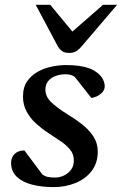

<svg xmlns="http://www.w3.org/2000/svg" viewBox="-20 -764 505 795"><path d="M202.1 10.7Q151.9 10.7 111.8 0.2Q71.8 -10.3 48.8 -32.7Q25.9 -55.2 25.9 -90.3Q25.9 -111.8 40.5 -126.5Q55.2 -141.1 81.1 -141.1L154.3 -43Q164.1 -34.7 176.3 -31.7Q188.5 -28.8 209 -28.8Q226.1 -28.8 244.1 -36.9Q262.2 -44.9 274.4 -61.5Q286.6 -78.1 285.6 -103.5Q284.7 -127.4 269.5 -145.5Q254.4 -163.6 231 -179.4Q207.5 -195.3 180.7 -212.9Q154.3 -230 130.1 -251.7Q106 -273.4 90.6 -301.3Q75.2 -329.1 75.2 -364.3Q75.2 -402.8 92.8 -428Q110.4 -453.1 137.7 -467.8Q165 -482.4 195.6 -488.5Q226.1 -494.6 252.4 -494.6Q334 -494.6 372.8 -469.7Q411.6 -444.8 413.6 -408.7Q414.1 -393.6 404.1 -382.3Q394 -371.1 380.6 -365Q367.2 -358.9 357.9 -358.9L291 -443.8Q284.7 -450.2 274.4 -453.4Q264.2 -456.5 251 -456.5Q230.5 -456.5 210.9 -449.7Q191.4 -442.9 179.4 -428.2Q167.5 -413.6 168 -390.1Q169.4 -361.3 194.6 -338.4Q219.7 -315.4 259.8 -290.5Q291.5 -271.5 320.1 -249Q348.6 -226.6 366.7 -199Q384.8 -171.4 384.8 -136.2Q384.8 -88.9 359.6 -56.2Q334.5 -23.4 292.7 -6.3Q251 10.7 202.1 10.7ZM266.6 -544.9Q247.6 -544.9 237.5 -552Q227.5 -559.1 220.7 -569.8L127.9 -744.1H188L279.8 -633.3L406.7 -744.1H464.8L319.8 -574.2Q310.1 -562 298.1 -553.5Q286.1 -544.9 266.6 -544.9Z"/></svg>

Font: Gelasio Medium
Style: Italic
Weight: 500
Italic angle: -8.5°
Designer: Eben Sorkin
Foundry: Eben Sorkin
Version: Version 1.008